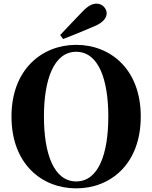

<svg xmlns="http://www.w3.org/2000/svg" viewBox="-20 -1013 835 1053"><path d="M310 -821 326 -799C384 -821 442 -845 500 -870C552 -892 565 -920 565 -940C565 -966 542 -993 510 -993C485 -993 462 -981 429 -946C392 -908 351 -864 310 -821ZM398 20C587 20 752 -114 752 -374C752 -633 586 -767 398 -767C210 -767 43 -632 43 -374C43 -113 210 20 398 20ZM398 -18C276 -18 221 -168 221 -374C221 -578 276 -729 398 -729C520 -729 574 -578 574 -374C574 -168 520 -18 398 -18Z"/></svg>

Font: GenKiMin2 TW H
Style: Regular
Weight: 900
Version: Version 2.100;PS 2.1;hotconv 16.6.51;makeotf.lib2.5.65220 DE